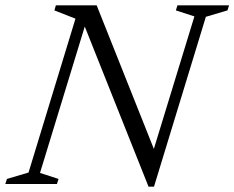

<svg xmlns="http://www.w3.org/2000/svg" viewBox="-34 -690 879 720"><path d="M550 -114 533 -99 695 -628.5 625.5 -651 631.5 -670H825L819 -651L738 -627L543.5 10H523L271.5 -621.5L290 -610.5L116 -41.5L185.5 -19L179.5 0H-14L-8 -19L73 -43L249 -620L170 -651L175.5 -670H328.5Z"/></svg>

Font: Newsreader 18pt
Style: Italic
Weight: 400
Italic angle: -17°
Version: Version 1.003